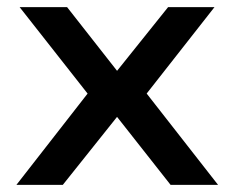

<svg xmlns="http://www.w3.org/2000/svg" viewBox="-20 -518 657 538"><path d="M26 0 249 -286 252 -222 35 -498H168L310 -317H306L451 -498H581L366 -224L369 -284L591 0H458L306 -193H310L156 0Z"/></svg>

Font: Nunito Sans 7pt SemiExpanded SemiBold
Style: Regular
Weight: 600
Width: 6
Designer: Vernon Adams
Foundry: Vernon Adams
Version: Version 3.101;gftools[0.9.27]